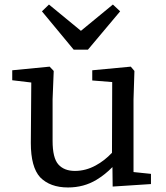

<svg xmlns="http://www.w3.org/2000/svg" viewBox="-20 -813 732 847"><path d="M510 -763 368 -594H310H305L165 -763L196 -793L337 -677L478 -793ZM157 -31Q116 -76 116 -182Q116 -184 118 -449L34 -459V-468V-503L199 -519L217 -500L212 -375V-192Q212 -116 237.5 -87.5Q263 -59 310.5 -59Q358 -59 402 -83Q441 -104 474 -139L475 -451L387 -458V-503L557 -519L573 -500L569 -374V-54L646 -46V-1L477 10L476 -76Q444 -43 406 -20Q350 14 280 14Q201 14 157 -31Z"/></svg>

Font: Early Summer Mincho Screen
Style: Regular
Weight: 400
Designer: GuiWonder
Version: Version 1.002